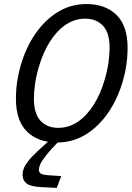

<svg xmlns="http://www.w3.org/2000/svg" viewBox="-20 -690 654 950"><path d="M407 -670Q501.3 -670 556.3 -616.3Q611.3 -562.6 611.3 -453.3Q611.3 -429.5 609.2 -403.7Q607.2 -378 602.2 -350.1Q597.2 -322.3 588 -289.9Q562.1 -200.1 514.6 -131.4Q467.2 -62.7 403.3 -23.9Q339.5 15 263.1 15Q168.8 15 113.8 -38.7Q58.8 -92.4 58.8 -201.7Q58.8 -226.2 60.9 -251.6Q62.9 -277 68.1 -305.2Q73.2 -333.4 82.1 -365.1Q108 -454.9 155.5 -523.6Q202.9 -592.3 267.1 -631.1Q331.3 -670 407 -670ZM268 -57.4Q320.7 -57.4 365 -87.4Q409.3 -117.5 443.5 -171.3Q477.7 -225.2 498 -296.2Q511 -340.2 516.6 -380.4Q522.3 -420.5 522.3 -453.5Q522.3 -528.1 489.3 -562.9Q456.4 -597.6 401.8 -597.6Q349.4 -597.6 305.1 -567.6Q260.8 -537.5 226.9 -484Q193.1 -430.5 172.1 -358.8Q159.1 -314.8 153.5 -274.6Q147.8 -234.5 147.8 -201.5Q147.8 -126.9 180.8 -92.1Q213.7 -57.4 268 -57.4ZM91.7 174.1Q91.7 159.4 97.5 143.7Q103.4 128.1 119.8 106.9Q136.2 85.8 169.3 54.8Q202.4 23.8 256.2 -21.9L284.9 -5.5Q232.3 48.1 208.5 78.4Q184.7 108.6 178.5 124.4Q172.3 140.2 172.3 150.6Q172.3 162.4 182.1 168.8Q191.8 175.2 221.5 177.2L283.1 181.2L260.6 239.7L186.5 236Q131.2 233.3 111.5 217.8Q91.7 202.4 91.7 174.1Z"/></svg>

Font: Intel One Mono Light
Style: Italic
Weight: 300
Italic angle: -16°
Monospace: yes
Designer: Fred Shallcrass
Foundry: Frere-Jones Type LLC
Version: Version 1.004